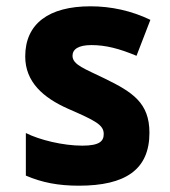

<svg xmlns="http://www.w3.org/2000/svg" viewBox="-20 -579 540 609"><path d="M230 10C378 10 454 -41 454 -158C454 -253 400 -287 312 -330C251 -360 210 -373 210 -402C210 -423 229 -436 270 -436C315 -436 358 -425 413 -402L457 -516C397 -545 332 -559 267 -559C135 -559 60 -504 60 -400C60 -319 117 -269 196 -234C283 -196 309 -183 309 -154C309 -132 297 -117 241 -117C180 -117 106 -135 62 -157V-22C113 0 165 10 230 10Z"/></svg>

Font: Noto Sans Mono ExtraCondensed ExtraBold
Style: Regular
Weight: 800
Width: 2
Designer: Monotype Design Team
Foundry: Monotype Imaging Inc.
Version: Version 2.014